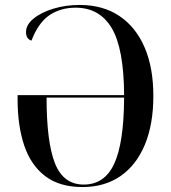

<svg xmlns="http://www.w3.org/2000/svg" viewBox="-20 -745 691 775"><path d="M313 10Q220 10 162 -34.5Q104 -79 77.5 -158.5Q51 -238 51 -344V-361H481Q480 -549 431 -631.5Q382 -714 285 -714Q225 -714 180 -684Q135 -654 107 -581Q85 -588 85 -616Q85 -645 115.5 -670Q146 -695 195.5 -710Q245 -725 302 -725Q396 -725 462.5 -680Q529 -635 564 -553Q599 -471 599 -358Q599 -243 564.5 -160.5Q530 -78 466 -34Q402 10 313 10ZM318 0Q402 0 441 -84Q480 -168 481 -351H168Q168 -171 202 -85.5Q236 0 318 0Z"/></svg>

Font: Noto Serif Display SemiCondensed Medium
Style: Regular
Weight: 500
Width: 4
Designer: Monotype Design Team
Foundry: Monotype Imaging Inc.
Version: Version 2.009